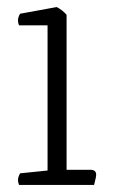

<svg xmlns="http://www.w3.org/2000/svg" viewBox="-20 -525 324 545"><path d="M247 0H34Q31 -8 31 -14Q31 -22 37 -33L115 -41V-453H34Q31 -460 31 -467Q31 -476 37 -486L141 -505Q158 -496 169 -483V-43H237Q253 -43 253 -29Q253 -23 249 -8Z"/></svg>

Font: Scope One
Style: Regular
Weight: 400
Designer: Dalton Maag Ltd
Foundry: Dalton Maag Ltd
Version: Version 1.001; ttfautohint (v1.4.1) -l 11 -r 50 -G 50 -x 14 